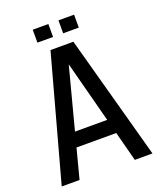

<svg xmlns="http://www.w3.org/2000/svg" viewBox="-167 -1040 955 1143"><g transform="rotate(-20 310.5 -468.0)"><path d="M279 -854H180V-936H279ZM442 -854H343V-936H442ZM383 -786 598 0H486L437 -188H185L136 0H23L238 -786ZM209 -280H413L311 -669Z"/></g></svg>

Font: Coupeur_Texte
Style: Regular
Weight: 400
Designer: Léa Rolland
Version: Version 1.000;PS 001.000;hotconv 1.0.88;makeotf.lib2.5.64775